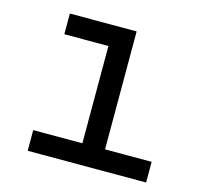

<svg xmlns="http://www.w3.org/2000/svg" viewBox="-85 -643 771 736"><g transform="rotate(15 300.0 -275.0)"><path d="M85 0V-82H280V-468H105V-550H370V-82H555V0Z"/></g></svg>

Font: Atlassian Mono
Style: Regular
Weight: 400
Monospace: yes
Designer: Philipp Nurullin, Konstantin Bulenkov
Foundry: Modifications by Atlassian Pty Ltd, manufactured by JetBrains
Version: Version 2.304